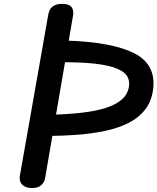

<svg xmlns="http://www.w3.org/2000/svg" viewBox="-20 -948 794 968"><path d="M141.5 0Q109 0 92.2 -17Q75.5 -34 80 -61L223.5 -875Q228.5 -903.5 246.2 -916Q264 -928.5 293 -928.5Q326.5 -928.5 339.8 -913.2Q353 -898 348 -868L207.5 -50.5Q204 -29.5 188.2 -14.8Q172.5 0 141.5 0ZM221 -262.5 239 -369.5Q325.5 -372 394.8 -380Q464 -388 514.2 -404.2Q564.5 -420.5 594 -446.2Q623.5 -472 630 -510.5Q635 -539.5 621.8 -562.8Q608.5 -586 569.5 -602.2Q530.5 -618.5 459.8 -626.8Q389 -635 278.5 -634L313 -743.5Q543.5 -736 654.8 -680.5Q766 -625 752.5 -501.5Q745 -438.5 712 -396Q679 -353.5 626.8 -327.5Q574.5 -301.5 508.5 -287.8Q442.5 -274 369.2 -268.5Q296 -263 221 -262.5Z"/></svg>

Font: Edu AU VIC WA NT Pre SemiBold
Style: Regular
Weight: 600
Designer: Tina and Corey Anderson, Eben Sorkin, Mirko Velimirovic
Foundry: Google for Education
Version: Version 1.001